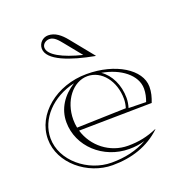

<svg xmlns="http://www.w3.org/2000/svg" viewBox="-115 -724 801 834"><g transform="rotate(-20 285.0 -307.0)"><path d="M359 -465 360 -466 274.3 -571.7C252.2 -599 226.9 -620 195 -620C170.2 -620 150 -599.8 150 -575C150 -520.5 249.1 -485.5 359 -465ZM310 -487.7C221 -509.6 162 -541.3 162 -575C162 -590.5 176.8 -603 195 -603C216.3 -603 231.9 -584 248 -564.1ZM229.9 -385.8C175.3 -351.4 141 -299.9 141 -238C141 -126.2 238.6 -35.4 358.9 -35.4C384.9 -35.4 406.9 -38.3 431.8 -45.6C382.8 -17.9 328.1 -5.9 266.8 -5.9C157.1 -5.9 52.4 -92.5 52.4 -195.6C52.4 -284.8 126.1 -362.2 229.9 -385.8ZM533 -260C533 -340 427.5 -405 295 -405C154.4 -405 40.4 -311.2 40.4 -195.6C40.4 -84.3 151.7 6.1 266.8 6.1C354.8 6.1 433 -19 494 -77L493 -78C449 -59 408.3 -50.4 358.9 -50.4C274.8 -50.4 203.4 -107.5 180.6 -185L518 -190C527.1 -213.7 533 -234.8 533 -260ZM356.9 -387.9C440.8 -373.5 508 -323.9 508 -260C508 -239.4 503.3 -220.3 496.6 -201.9L416 -203.6C420.2 -217.5 423 -232.9 423 -248C423 -308.3 397.3 -360.7 356.9 -387.9ZM176.8 -200.1C174.3 -212.3 173 -225 173 -238C173 -324.7 227.7 -395 295 -395C360.1 -395 411 -330.8 411 -248C411 -234.5 408.4 -220.1 404.5 -207Z"/></g></svg>

Font: Sortefax
Style: Medium
Weight: 500
Designer: gluk
Foundry: gluk
Version: Version 0.261